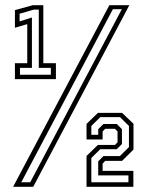

<svg xmlns="http://www.w3.org/2000/svg" viewBox="-20 -720 572 740"><path d="M37.5 -415V-476.5H85V-627L37.5 -613V-681L106.5 -700H147V-476.5H195.5V-415ZM57 -432H176V-458.5H129.5V-683H110.5L55.5 -667V-637.5L103 -652.5V-458.5H57ZM30.5 0 401.5 -700H478.5L108 0ZM62 -17.5H96.5L449.5 -684.5H415ZM313.5 0V-119L357.5 -161.5H423L433 -171.5V-213.5L423 -223.5H385.5L375.5 -213.5V-182.5H313.5V-242.5L357.5 -285H450.5L494.5 -243V-143.5L450.5 -100H385.5L375.5 -89.5V-61.5H494V0ZM332 -17.5H475V-44H358.5V-98L378.5 -118.5H442L477 -153V-234.5L442.5 -268.5H366.5L332 -234.5V-200.5H358.5V-222L378.5 -242H430.5L450 -222V-165L430 -145H366.5L332 -111Z"/></svg>

Font: Tourney
Style: Regular
Weight: 400
Designer: Tyler Finck
Foundry: Etcetera Type Co
Version: Version 1.015